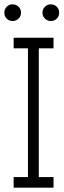

<svg xmlns="http://www.w3.org/2000/svg" viewBox="-33 -869 296 886"><path d="M25 -772Q9 -772 -2 -783Q-13 -794 -13 -810Q-13 -827 -2 -838Q9 -849 25 -849Q41 -849 52.5 -838Q64 -827 64 -810Q64 -794 52.5 -783Q41 -772 25 -772ZM201 -772Q186 -772 174.5 -783Q163 -794 163 -810Q163 -827 174.5 -838Q186 -849 201 -849Q218 -849 229 -838Q240 -827 240 -810Q240 -794 229 -783Q218 -772 201 -772ZM214 -3H30V-52H96V-646H30V-695H214V-646H146V-52H214Z"/></svg>

Font: LXGW 975 Gothic SC 200W
Style: Regular
Weight: 200
Version: Version 2.01;February 25, 2021